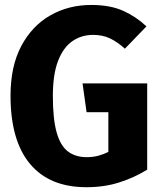

<svg xmlns="http://www.w3.org/2000/svg" viewBox="-20 -749 655 786"><path d="M333.8 17.4Q182.6 17.4 102.8 -78.2Q23.1 -173.8 23.1 -356.9Q23.1 -477.9 67.2 -560.8Q111.3 -643.6 186.2 -686.2Q261 -728.7 353.3 -728.7Q431.3 -728.7 484.6 -704.6Q537.9 -680.5 579.5 -641L491.3 -549.7Q459 -578.5 429.2 -592.3Q399.5 -606.2 361.5 -606.2Q313.8 -606.2 276.7 -580.8Q239.5 -555.4 217.9 -500.3Q196.4 -445.1 196.4 -355.9Q196.4 -263.1 211.5 -208.2Q226.7 -153.3 257.4 -129.5Q288.2 -105.6 335.4 -105.6Q360.5 -105.6 382.6 -111.5Q404.6 -117.4 423.6 -127.2V-289.7H334.4L317.9 -407.7H582.6V-54.4Q529.2 -21.5 467.9 -2.1Q406.7 17.4 333.8 17.4Z"/></svg>

Font: Fira Code
Style: Bold
Weight: 700
Monospace: yes
Designer: Carrois Corporate, Edenspiekermann AG, Nikita Prokopov
Foundry: Carrois Corporate, Edenspiekermann AG, Nikita Prokopov
Version: Version 6.000; ttfautohint (v1.8.2) -l 8 -r 50 -G 200 -x 14 